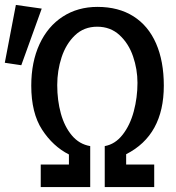

<svg xmlns="http://www.w3.org/2000/svg" viewBox="-96 -760 716 780"><path d="M69.5 -91.5H184V-132.5Q119 -165.5 75 -233.2Q31 -301 31 -412Q31 -508 64.5 -580.5Q98 -653 159 -692.5Q220 -732 300 -732Q385.5 -732 446 -693.8Q506.5 -655.5 538 -583.5Q569.5 -511.5 569.5 -412Q569.5 -211 416.5 -133.5V-91.5H530.5V0H329.5V-166.5Q372 -174 402.2 -212.8Q432.5 -251.5 447.5 -307.8Q462.5 -364 462.5 -423.5Q462.5 -478.5 444.5 -531Q426.5 -583.5 389.5 -617.5Q352.5 -651.5 299 -651.5Q245 -651.5 208.5 -616.5Q172 -581.5 154.2 -527.2Q136.5 -473 136.5 -414.5Q136.5 -352.5 151.2 -299Q166 -245.5 196 -209.8Q226 -174 270.5 -166.5V0H69.5ZM73.5 -725 -9.5 -495 -76.5 -505 -31.5 -740Z"/></svg>

Font: JuliaMono Medium
Style: Regular
Weight: 500
Monospace: yes
Designer: cormullion
Foundry: corm
Version: Version 0.054; ttfautohint (v1.8.4)